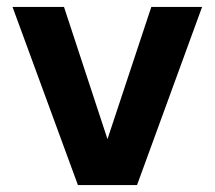

<svg xmlns="http://www.w3.org/2000/svg" viewBox="-20 -532 617 552"><path d="M204 0 16 -512H164L289 -132L415 -512H561L374 0Z"/></svg>

Font: DM Sans 12pt ExtraBold
Style: Regular
Weight: 800
Version: Version 4.004;gftools[0.9.30]